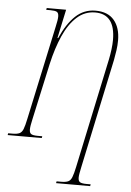

<svg xmlns="http://www.w3.org/2000/svg" viewBox="-81 -769 721 1055"><g transform="rotate(5 279.0 -241.5)"><path d="M269 240 271 230H296Q321 230 334.5 224Q348 218 355.5 199Q363 180 371 142L499 -462Q505 -491 508.5 -519.5Q512 -548 512 -571Q512 -713 402 -713Q345 -713 301.5 -674Q258 -635 227.5 -566.5Q197 -498 177 -409L109 -98Q100 -59 100 -41Q100 -22 110.5 -16Q121 -10 146 -10H171L169 0H-19L-17 -10H6Q31 -10 44.5 -16Q58 -22 65.5 -40.5Q73 -59 81 -98L192 -616Q201 -655 201 -673Q201 -693 190.5 -698.5Q180 -704 155 -704H132L134 -714H241L207 -555H211Q246 -635 292.5 -679Q339 -723 403 -723Q471 -723 505.5 -682Q540 -641 540 -571Q540 -544 536 -516Q532 -488 527 -462L399 142Q395 161 392.5 175Q390 189 390 199Q390 218 400.5 224Q411 230 436 230H459L457 240Z"/></g></svg>

Font: Noto Serif Display ExtraCondensed Thin
Style: Italic
Weight: 100
Width: 2
Italic angle: -12°
Designer: Monotype Design Team
Foundry: Monotype Imaging Inc.
Version: Version 2.009